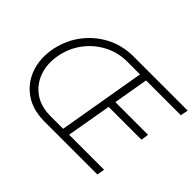

<svg xmlns="http://www.w3.org/2000/svg" viewBox="-135 -967 1233 1233"><g transform="rotate(45 482.0 -350.0)"><path d="M583 -648 481 -52H358Q274 -54 217.5 -95Q161 -136 136.5 -203Q112 -270 125 -350Q139 -435 186.5 -501.5Q234 -568 306 -607.5Q378 -647 464 -648ZM853 -52H535L588 -358H886L894 -410H597L638 -648H954L964 -700H468Q366 -699 281.5 -653Q197 -607 141.5 -528.5Q86 -450 70 -350Q56 -254 86.5 -175.5Q117 -97 185.5 -49.5Q254 -2 354 0H844Z"/></g></svg>

Font: Jost* 300 Light Italic
Style: Italic
Weight: 300
Italic angle: -10°
Version: Version 3.200; ttfautohint (v0.97) -l 8 -r 50 -G 200 -x 14 -